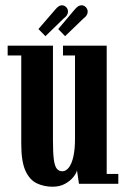

<svg xmlns="http://www.w3.org/2000/svg" viewBox="-20 -696 478 727"><path d="M179 11Q146.5 11 119.5 -1.8Q92.5 -14.5 76.5 -49.2Q60.5 -84 60.5 -151V-486H9V-523H180.5V-164.5Q180.5 -116.5 184 -91.2Q187.5 -66 195.5 -56.8Q203.5 -47.5 216 -47.5Q230 -47.5 241 -62Q252 -76.5 258 -104Q264 -131.5 264 -171V-486H218.5V-523H384V-37.5H428V0H279L271.5 -51Q269 -39.5 257.2 -25Q245.5 -10.5 225.8 0.2Q206 11 179 11ZM152 -559 125.5 -586 188.5 -659Q195.5 -667.5 201.8 -671.8Q208 -676 214 -676Q223.5 -676 230.5 -669Q237.5 -662 237.5 -652Q237.5 -638 221.5 -626.5ZM226.5 -559 200.5 -586 262 -659Q269 -667.5 275.5 -671.8Q282 -676 288.5 -676Q298 -676 305 -668.8Q312 -661.5 312 -652Q312 -637.5 296.5 -626.5Z"/></svg>

Font: Imbue Thin 10pt
Style: Bold
Weight: 700
Version: Version 1.102